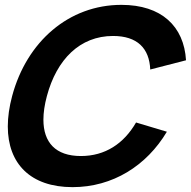

<svg xmlns="http://www.w3.org/2000/svg" viewBox="-20 -755 786 790"><path d="M278.5 15C443.5 15 583.1 -73 666.6 -213L539.8 -251C489.5 -164 412.8 -113 312.8 -113C208.4 -113 158.6 -169.3 158.6 -262.5C158.6 -291.6 163.4 -324.3 173 -360C213.2 -510 308.2 -607 445.2 -607C545.2 -607 594.5 -556 598.2 -469L745.4 -507C736.9 -647 644.5 -735 479.5 -735C263.5 -735 90 -584 30 -360C18 -315.1 12.1 -273.1 12.1 -234.7C12.1 -81.5 105.8 15 278.5 15Z"/></svg>

Font: Manrope
Style: ExtraBoldItalic
Weight: 800
Italic angle: -15°
Designer: Mikhail Sharanda
Foundry: Mikhail Sharanda
Version: Version 4.502;hotconv 1.0.109;makeotfexe 2.5.65596